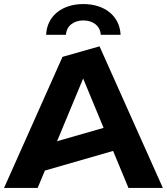

<svg xmlns="http://www.w3.org/2000/svg" viewBox="-29 -929 825 949"><path d="M383 -828C430 -828 467 -801 469 -757H567C563 -851 487 -909 383 -909C279 -909 203 -851 199 -757H297C299 -801 336 -828 383 -828ZM157 0 193 -86 530 -183 606 0H776L463 -700L280 -648L-9 0ZM382 -541 483 -297 253 -231Z"/></svg>

Font: Talent SemiBold
Style: Bold
Weight: 700
Designer: Mike Powis
Version: Version 1.001;hotconv 1.0.109;makeotfexe 2.5.65596